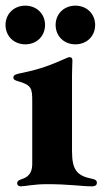

<svg xmlns="http://www.w3.org/2000/svg" viewBox="-30 -658 366 686"><path d="M44 7.8C56.8 7.8 93 0 137.1 0C219.8 0 260.7 7.8 299 7.8C306.1 7.8 316.1 6 316.1 -5C316.1 -12.8 311.4 -16.7 299 -19.2C246.1 -29.8 227.3 -49.7 227.3 -117.2V-391.3C227.3 -409.1 228.7 -433.2 228.7 -441.1C228.7 -449.9 225.5 -453.8 218.8 -453.8C215.2 -453.8 213.8 -453.1 208.8 -451C152 -426.1 118.6 -411.9 46.2 -397C28.4 -393.5 17.8 -390.6 17.8 -381.4C17.8 -373.6 23.1 -371.1 34.1 -367.9C83.8 -353.7 85.2 -341.6 85.2 -294.7V-75.3C85.2 -52.9 82 -28.4 46.9 -17.8C35.2 -13.8 31.2 -9.6 31.2 -3.6C31.2 3.6 36.6 7.8 44 7.8ZM-10.3 -568.9C-9.9 -527.7 20.6 -499.6 60.4 -499.6C100.1 -499.6 130.7 -527.7 131 -568.9C130.7 -609.4 100.1 -637.8 60.4 -637.8C20.6 -637.8 -9.9 -609.4 -10.3 -568.9ZM168.7 -568.9C169 -527.7 199.6 -499.6 239.3 -499.6C279.1 -499.6 309.7 -527.7 310 -568.9C309.7 -609.4 279.1 -637.8 239.3 -637.8C199.6 -637.8 169 -609.4 168.7 -568.9Z"/></svg>

Font: Margiela Serif
Style: Bold
Weight: 700
Designer: Andreas Faust, Stefan Endress
Version: Version 1.002;FEAKit 1.0